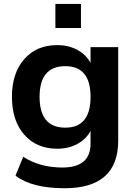

<svg xmlns="http://www.w3.org/2000/svg" viewBox="-20 -784 708 997"><path d="M315.4 193.4Q144.5 193.4 60.5 127.9L100.6 30.3Q187.5 85.9 303.7 85.9Q450.2 85.9 450.2 -38.1V-104.5Q427.7 -61.5 381.8 -36.6Q335.9 -11.7 277.3 -11.7Q169.9 -11.7 106 -84.5Q42 -157.2 42 -281.2Q42 -404.3 106 -477.1Q169.9 -549.8 277.3 -549.8Q335.9 -549.8 381.8 -524.9Q427.7 -500 450.2 -457V-539.1H593.8V-53.7Q593.8 193.4 315.4 193.4ZM185.5 -281.2Q185.5 -121.1 319.3 -121.1Q450.2 -121.1 450.2 -281.2Q450.2 -440.4 319.3 -440.4Q185.5 -440.4 185.5 -281.2ZM267.6 -638.7V-763.7H400.4V-638.7Z"/></svg>

Font: Min Sans Bold
Style: Regular
Weight: 700
Designer: Jinseong-Kim, NotoSansCJK, Nunito
Foundry: Jinseong-Kim
Version: Version 1.400;Glyphs 3.1.2 (3151)